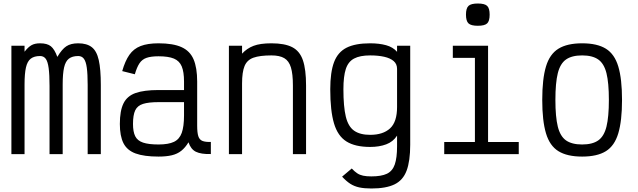

<svg xmlns="http://www.w3.org/2000/svg" viewBox="-20 -879 3640 1095"><path d="M45 0V-618H120V-584Q141 -611 160 -621.5Q179 -632 208.5 -632Q249 -632 270 -615.2Q291 -598.5 307 -554.5Q333 -598.5 358.5 -615.2Q384 -632 426 -632Q475 -632 503.2 -610.2Q531.5 -588.5 543.2 -536.5Q555 -484.5 555 -394.5V0H480V-394.5Q480 -457 475 -493Q470 -529 458.2 -544.2Q446.5 -559.5 426 -559.5Q392.5 -559.5 373 -544.5Q353.5 -529.5 345.5 -494.2Q337.5 -459 337.5 -397.5V0H262.5V-388.5Q262.5 -453 257.5 -490.5Q252.5 -528 240.8 -543.8Q229 -559.5 208.5 -559.5Q175 -559.5 155.5 -544.5Q136 -529.5 128 -494.2Q120 -459 120 -397.5V0Z M884 14Q801.5 14 753.2 -3.8Q705 -21.5 684.2 -62.2Q663.5 -103 663.5 -172Q663.5 -247 684.2 -289.2Q705 -331.5 753.2 -348.5Q801.5 -365.5 884 -365.5H1029.5V-414Q1029.5 -469 1016.5 -500.2Q1003.5 -531.5 972 -544.8Q940.5 -558 884 -558Q841.5 -558 816 -549.2Q790.5 -540.5 775.5 -518Q760.5 -495.5 749 -455.5L677 -473.5Q693.5 -531.5 717.8 -566.2Q742 -601 782 -616.5Q822 -632 884 -632Q967 -632 1015.2 -610.2Q1063.5 -588.5 1084 -540.5Q1104.5 -492.5 1104.5 -414V-162Q1104.5 -122.5 1111 -102.2Q1117.5 -82 1134.8 -75.2Q1152 -68.5 1182.5 -69.5V-0.5Q1126.5 1 1097.2 -13.5Q1068 -28 1055 -67.5Q1037 -37.5 1014.2 -19.2Q991.5 -1 960 6.5Q928.5 14 884 14ZM884 -55Q940.5 -55 972 -70Q1003.5 -85 1016.5 -121.2Q1029.5 -157.5 1029.5 -221V-296.5H884Q827.5 -296.5 795.8 -286.5Q764 -276.5 751.2 -249.8Q738.5 -223 738.5 -172Q738.5 -127.5 751.2 -102Q764 -76.5 795.8 -65.8Q827.5 -55 884 -55Z M1285.5 0V-618H1360.5V-573Q1388 -603 1425.8 -617.5Q1463.5 -632 1528 -632Q1603.5 -632 1646.5 -610Q1689.5 -588 1707.5 -535.5Q1725.5 -483 1725.5 -391.5V0H1650.5V-391.5Q1650.5 -457 1639.2 -494.2Q1628 -531.5 1601.5 -547.2Q1575 -563 1528 -563Q1462 -563 1425.5 -550Q1389 -537 1374.8 -502.5Q1360.5 -468 1360.5 -402.5V0Z M2098 196Q2057.5 196 2028.8 189.8Q2000 183.5 1977.2 168.8Q1954.5 154 1931 128.5L1986 82Q2002.5 99.5 2017.2 109.2Q2032 119 2051 123Q2070 127 2098 127Q2155 127 2186.8 111.8Q2218.5 96.5 2231.5 58.8Q2244.5 21 2244.5 -44.5V-105.5Q2222 -70.5 2182.5 -55.8Q2143 -41 2091 -41Q2005.5 -41 1955.8 -72.2Q1906 -103.5 1884.8 -175.5Q1863.5 -247.5 1863.5 -370Q1863.5 -467 1885 -524.2Q1906.5 -581.5 1956.2 -606.8Q2006 -632 2091 -632Q2142.5 -632 2181.8 -621.2Q2221 -610.5 2244.5 -583.5V-618H2319.5V-53.5Q2319.5 39 2299 94Q2278.5 149 2230 172.5Q2181.5 196 2098 196ZM2091 -110Q2164.5 -110 2204.5 -146.8Q2244.5 -183.5 2244.5 -268.5V-486.5Q2244.5 -514 2225 -530.8Q2205.5 -547.5 2171.2 -555.2Q2137 -563 2091 -563Q2033 -563 1999.5 -545.2Q1966 -527.5 1952.2 -485.5Q1938.5 -443.5 1938.5 -370Q1938.5 -271 1952.2 -214Q1966 -157 1999.8 -133.5Q2033.5 -110 2091 -110Z M2688.5 0V-596L2735.5 -549H2562.5V-618H2763.5V0ZM2513.5 0V-69H2938.5V0ZM2705 -732Q2666.5 -732 2652 -745.5Q2637.5 -759 2637.5 -795.5Q2637.5 -832 2652 -845.5Q2666.5 -859 2705 -859Q2744 -859 2758.2 -845.5Q2772.5 -832 2772.5 -795.5Q2772.5 -759 2758.2 -745.5Q2744 -732 2705 -732Z M3300 14Q3214.5 14 3164.8 -16.8Q3115 -47.5 3093.8 -118.8Q3072.5 -190 3072.5 -309Q3072.5 -429 3093.8 -499.8Q3115 -570.5 3164.8 -601.2Q3214.5 -632 3300 -632Q3386 -632 3435.5 -601.2Q3485 -570.5 3506.2 -499.8Q3527.5 -429 3527.5 -309Q3527.5 -190 3506.2 -118.8Q3485 -47.5 3435.5 -16.8Q3386 14 3300 14ZM3300 -55Q3358.5 -55 3391.8 -78.2Q3425 -101.5 3438.8 -157Q3452.5 -212.5 3452.5 -309Q3452.5 -406.5 3438.8 -461.5Q3425 -516.5 3391.8 -539.8Q3358.5 -563 3300 -563Q3241.5 -563 3208.2 -539.8Q3175 -516.5 3161.2 -461.5Q3147.5 -406.5 3147.5 -309Q3147.5 -212.5 3161.2 -157Q3175 -101.5 3208.2 -78.2Q3241.5 -55 3300 -55Z"/></svg>

Font: Victor Mono Thin
Style: Regular
Weight: 100
Monospace: yes
Designer: Rune Bjørnerås
Version: Version 1.561;gftools[0.9.30]